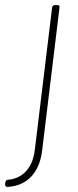

<svg xmlns="http://www.w3.org/2000/svg" viewBox="-81 -521 304 752"><path d="M-61 201 -60 193Q-58 183 -49 183Q-6 179 21 149.5Q48 120 55 69L123 -491Q125 -501 134 -501H144Q154 -501 152 -491L84 69Q76 134 41 171Q6 208 -52 211Q-61 211 -61 201Z"/></svg>

Font: Barlow Semi Condensed Thin
Style: Italic
Weight: 250
Width: 4
Italic angle: -7°
Designer: Jeremy Tribby
Foundry: Tribby Type
Version: Version 1.408